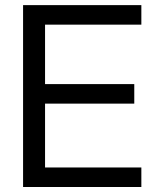

<svg xmlns="http://www.w3.org/2000/svg" viewBox="-20 -748 620 768"><path d="M72.3 -727.5H545.4V-649.4H160.2V-411.6H517.1V-333.5H160.2V-78.1H545.4V0H72.3Z"/></svg>

Font: Intratopia Thin
Style: Regular
Weight: 100
Designer: Rasmus Andersson
Foundry: rsms
Version: Version 3.000;Glyphs 3.2.3 (3260)